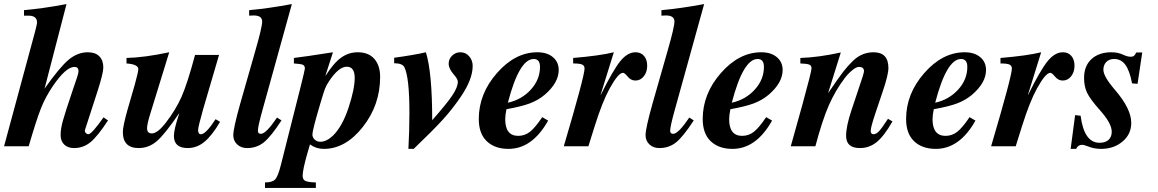

<svg xmlns="http://www.w3.org/2000/svg" viewBox="-33 -719 5692 944"><path d="M476 -142 498 -127Q448 -50 412.5 -20.5Q377 9 331 9Q301 9 283 -8Q265 -25 265 -55Q265 -85 276 -125Q287 -165 326 -280L346 -339Q353 -360 353 -369Q353 -390 333 -390Q291 -390 227 -296Q191 -243 169 -188Q147 -133 108 0H-13L139 -562Q149 -599 149 -609Q149 -642 107 -642H85V-669Q184 -678 294 -699L186 -283Q260 -388 304 -425Q348 -462 399 -462Q436 -462 455.5 -442Q475 -422 475 -387Q475 -359 446 -269L387 -87Q384 -79 384 -75Q384 -70 389.5 -64.5Q395 -59 401 -59Q418 -59 476 -142Z M1027 -133 1049 -120Q1010 -53 972.5 -22Q935 9 890 9Q822 9 822 -51Q822 -82 848 -161H847Q777 -58 737.5 -24.5Q698 9 649 9Q571 9 571 -70Q571 -97 593 -176L630 -304Q647 -366 647 -379Q647 -403 589 -407V-434Q676 -436 799 -462L706 -160Q690 -109 690 -88Q690 -63 714 -63Q742 -63 784 -118Q831 -179 859.5 -243Q888 -307 926 -449H1044L966 -183Q941 -95 941 -80Q941 -59 955 -59Q979 -59 1027 -133Z M1402 -699 1257 -176Q1235 -97 1235 -76Q1235 -61 1250 -61Q1275 -61 1329 -141L1351 -127Q1299 -47 1264 -19Q1229 9 1182 9Q1152 9 1133 -9Q1114 -27 1114 -54Q1114 -88 1148 -209L1222 -468Q1256 -586 1256 -613Q1256 -643 1214 -643Q1203 -643 1192 -642V-669Q1290 -678 1402 -699Z M1567 -347H1568Q1609 -411 1645.5 -436.5Q1682 -462 1726 -462Q1779 -462 1807.5 -429.5Q1836 -397 1836 -341Q1836 -203 1751 -95Q1666 13 1559 13Q1521 13 1491 -9L1479 32Q1455 115 1455 146Q1455 164 1468.5 170.5Q1482 177 1520 178V205H1270V178Q1306 178 1320 163Q1334 148 1348 92L1444 -288Q1466 -376 1466 -382Q1466 -396 1456 -400.5Q1446 -405 1412 -407V-434Q1463 -440 1604 -462ZM1672 -391Q1632 -391 1585 -320Q1572 -301 1565 -283Q1558 -265 1541 -207Q1503 -79 1503 -58Q1503 -43 1514.5 -32.5Q1526 -22 1542 -22Q1572 -22 1604 -52Q1650 -97 1680.5 -189Q1711 -281 1711 -336Q1711 -391 1672 -391Z M1905 -408V-435Q2006 -449 2061 -462Q2092 -363 2092 -128Q2166 -212 2192 -251.5Q2218 -291 2218 -317Q2218 -330 2198 -353Q2173 -381 2173 -406Q2173 -429 2190 -445.5Q2207 -462 2230 -462Q2257 -462 2274 -442Q2291 -422 2291 -395Q2291 -328 2231 -241Q2190 -181 2143 -129.5Q2096 -78 2001 13H1975Q1980 -78 1980 -164Q1980 -339 1955 -389Q1945 -408 1905 -408Z M2633 -143 2662 -126Q2584 13 2467 13Q2400 13 2360.5 -24.5Q2321 -62 2321 -134Q2321 -258 2410.5 -360Q2500 -462 2609 -462Q2657 -462 2685.5 -438Q2714 -414 2714 -375Q2714 -312 2645 -253Q2613 -226 2571.5 -210.5Q2530 -195 2457 -182Q2451 -152 2451 -133Q2451 -51 2515 -51Q2547 -51 2572.5 -71Q2598 -91 2633 -143ZM2622 -390Q2622 -429 2591 -429Q2520 -429 2464 -214Q2532 -229 2577 -278.5Q2622 -328 2622 -390Z M2920 -253H2921Q2981 -374 3016.5 -418Q3052 -462 3092 -462Q3118 -462 3133.5 -444Q3149 -426 3149 -396Q3149 -365 3132.5 -344Q3116 -323 3091 -323Q3069 -323 3053.5 -342Q3038 -361 3030 -361Q3007 -361 2965 -285Q2929 -220 2891 -99L2860 0H2739Q2841 -345 2841 -382Q2841 -396 2829.5 -401.5Q2818 -407 2785 -407V-434Q2916 -445 2985 -462Z M3429 -699 3284 -176Q3262 -97 3262 -76Q3262 -61 3277 -61Q3302 -61 3356 -141L3378 -127Q3326 -47 3291 -19Q3256 9 3209 9Q3179 9 3160 -9Q3141 -27 3141 -54Q3141 -88 3175 -209L3249 -468Q3283 -586 3283 -613Q3283 -643 3241 -643Q3230 -643 3219 -642V-669Q3317 -678 3429 -699Z M3734 -143 3763 -126Q3685 13 3568 13Q3501 13 3461.5 -24.5Q3422 -62 3422 -134Q3422 -258 3511.5 -360Q3601 -462 3710 -462Q3758 -462 3786.5 -438Q3815 -414 3815 -375Q3815 -312 3746 -253Q3714 -226 3672.5 -210.5Q3631 -195 3558 -182Q3552 -152 3552 -133Q3552 -51 3616 -51Q3648 -51 3673.5 -71Q3699 -91 3734 -143ZM3723 -390Q3723 -429 3692 -429Q3621 -429 3565 -214Q3633 -229 3678 -278.5Q3723 -328 3723 -390Z M4333 -135 4355 -122Q4314 -50 4277.5 -20.5Q4241 9 4195 9Q4127 9 4127 -51Q4127 -98 4153 -176L4208 -341Q4215 -364 4215 -369Q4215 -390 4190 -390Q4177 -390 4157 -373.5Q4137 -357 4121 -336Q4074 -274 4042 -201Q4010 -128 3976 0H3855L3912 -204Q3957 -368 3957 -383Q3957 -397 3945.5 -401.5Q3934 -406 3902 -407V-434Q3992 -437 4101 -461L4039 -263H4040Q4091 -338 4113 -366.5Q4135 -395 4162 -421Q4205 -462 4262 -462Q4335 -462 4335 -385Q4335 -351 4307 -269L4272 -165Q4248 -94 4248 -76Q4248 -59 4262 -59Q4275 -59 4289 -74Q4303 -89 4333 -135Z M4734 -143 4763 -126Q4685 13 4568 13Q4501 13 4461.5 -24.5Q4422 -62 4422 -134Q4422 -258 4511.5 -360Q4601 -462 4710 -462Q4758 -462 4786.5 -438Q4815 -414 4815 -375Q4815 -312 4746 -253Q4714 -226 4672.5 -210.5Q4631 -195 4558 -182Q4552 -152 4552 -133Q4552 -51 4616 -51Q4648 -51 4673.5 -71Q4699 -91 4734 -143ZM4723 -390Q4723 -429 4692 -429Q4621 -429 4565 -214Q4633 -229 4678 -278.5Q4723 -328 4723 -390Z M5021 -253H5022Q5082 -374 5117.5 -418Q5153 -462 5193 -462Q5219 -462 5234.5 -444Q5250 -426 5250 -396Q5250 -365 5233.5 -344Q5217 -323 5192 -323Q5170 -323 5154.5 -342Q5139 -361 5131 -361Q5108 -361 5066 -285Q5030 -220 4992 -99L4961 0H4840Q4942 -345 4942 -382Q4942 -396 4930.5 -401.5Q4919 -407 4886 -407V-434Q5017 -445 5086 -462Z M5583 -461 5560 -307 5533 -309Q5521 -372 5500 -400.5Q5479 -429 5445 -429Q5421 -429 5406.5 -414.5Q5392 -400 5392 -376Q5392 -343 5449 -277Q5529 -184 5529 -115Q5529 -59 5486 -23Q5443 13 5381 13Q5346 13 5317 1Q5296 -7 5287 -7Q5267 -7 5258 13H5231L5253 -153L5280 -150Q5297 -17 5373 -17Q5402 -17 5417.5 -31.5Q5433 -46 5433 -71Q5433 -112 5377 -175Q5327 -231 5312 -262.5Q5297 -294 5297 -336Q5297 -395 5333.5 -428.5Q5370 -462 5431 -462Q5464 -462 5489 -450Q5510 -440 5526 -440Q5537 -440 5542 -444Q5547 -448 5554 -461Z"/></svg>

Font: STIX
Style: Bold Italic
Weight: 700
Italic angle: -16.33°
Designer: MicroPress Inc., with final additions and corrections provided by Coen Hoffman, Elsevier (retired)
Version: Version 1.1.1